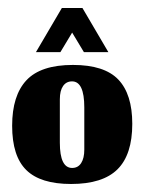

<svg xmlns="http://www.w3.org/2000/svg" viewBox="-20 -452 360 479"><path d="M130.7 -322 160 -370.7 189.3 -322H250.3L185.7 -432H134.3L69.7 -322ZM160 -33Q129.3 -33 129.3 -96V-204.3Q129.3 -225.7 137.3 -237.3Q145.3 -249 159.7 -249Q190.3 -249 190.3 -184V-78.7Q190.3 -57.3 182.5 -45.2Q174.7 -33 160 -33ZM157.3 7Q236.3 7 273.2 -29.7Q310 -66.3 310 -143Q310 -217 275.2 -253.5Q240.3 -290 162 -290Q81.7 -290 46 -251.8Q10.3 -213.7 10.3 -138.3Q10.3 -62.3 45.7 -27.7Q81 7 157.3 7Z"/></svg>

Font: Jomhuria
Style: Regular
Weight: 400
Designer: Arabic design by Kourosh Beigpour, Latin design by Eben Sorkin, engineering by Lasse Fister and Khaled Hosney
Version: Version 1.0000